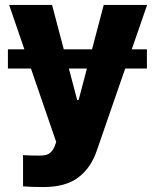

<svg xmlns="http://www.w3.org/2000/svg" viewBox="-20 -550 621 769"><path d="M568.4 -275.4H481.4L368.2 51.8Q344.7 122.1 293.7 160.6Q242.7 199.2 154.3 199.2Q104.5 199.2 72.3 196.3V71.3Q93.8 73.2 136.7 73.2Q152.8 73.2 163.3 70.8Q173.8 68.4 183.1 60.1Q192.4 51.8 199.2 35.2L205.1 18.6L104 -275.4H11.7V-352.5H77.6L16.6 -530.3H188.5L235.4 -352.5H348.6L395.5 -530.3H569.3L507.8 -352.5H568.4ZM289.1 -149.4H294.9L328.1 -275.4H255.9Z"/></svg>

Font: Pretendard Std ExtraBold
Style: Regular
Weight: 800
Designer: Base glyphs from Inter by Rasmus Andersson; Hangeul glyphs from Noto Sans CJK(Source Han Sans) by Jang Soo-young and Kan
Foundry: Kil Hyung-jin
Version: Version 1.309